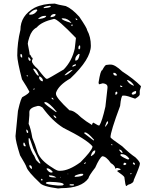

<svg xmlns="http://www.w3.org/2000/svg" viewBox="-20 -1026 840 1070"><path d="M285.2 -1005.9Q301.8 -1000 346.7 -992.2Q381.8 -977.5 421.9 -932.6Q465.8 -868.2 465.8 -857.4Q486.3 -820.3 486.3 -771.5Q486.3 -696.3 372.1 -588.9Q305.7 -550.8 292 -508.8V-502Q292 -481.4 367.2 -411.1Q392.6 -411.1 431.6 -372.1Q457 -350.6 493.2 -329.1V-331.1Q493.2 -337.9 500 -342.8L527.3 -327.1H534.2Q548.8 -349.6 567.4 -431.6L579.1 -536.1V-541Q579.1 -558.6 554.7 -561.5H551.8L534.2 -556.6H531.2L529.3 -566.4Q540 -634.8 549.8 -634.8Q565.4 -664.1 572.3 -664.1L588.9 -666H597.7Q621.1 -666 661.1 -627.9Q724.6 -586.9 765.6 -545.9V-544.9L758.8 -520.5V-500Q758.8 -491.2 734.4 -476.6H731.4Q687.5 -493.2 672.9 -493.2H664.1Q655.3 -493.2 649.4 -435.5Q595.7 -292 595.7 -260.7Q598.6 -253.9 661.1 -210.9Q703.1 -169.9 734.4 -149.4Q759.8 -125 759.8 -114.3Q759.8 -100.6 725.6 -23.4Q725.6 -4.9 693.4 3.9L684.6 10.7H683.6Q678.7 10.7 672.9 -39.1Q668 -47.9 633.8 -71.3V-73.2Q633.8 -77.1 652.3 -80.1V-81.1Q652.3 -85.9 635.7 -89.8H629.9L625 -86.9H622.1Q622.1 -102.5 597.7 -117.2Q571.3 -155.3 549.8 -155.3Q534.2 -145.5 510.7 -91.8Q475.6 -46.9 472.7 -32.2Q433.6 22.5 322.3 22.5L303.7 24.4Q214.8 12.7 201.2 -7.8Q136.7 -68.4 127.9 -93.8Q124 -107.4 91.8 -160.2Q66.4 -240.2 66.4 -267.6L80.1 -408.2Q97.7 -486.3 107.4 -486.3Q143.6 -505.9 143.6 -515.6Q132.8 -537.1 102.5 -584Q76.2 -685.5 76.2 -716.8Q76.2 -788.1 93.8 -859.4Q93.8 -939.5 173.8 -983.4Q220.7 -1005.9 285.2 -1005.9ZM223.6 -985.4V-980.5Q262.7 -983.4 262.7 -990.2V-992.2L257.8 -994.1Q235.4 -992.2 223.6 -985.4ZM141.6 -948.2 144.5 -944.3H151.4Q171.9 -944.3 187.5 -966.8V-969.7L184.6 -973.6Q164.1 -973.6 141.6 -948.2ZM260.7 -930.7H266.6Q290 -933.6 290 -946.3L285.2 -948.2Q265.6 -948.2 260.7 -930.7ZM192.4 -921.9V-920.9H203.1Q237.3 -925.8 237.3 -937.5H226.6Q210.9 -937.5 192.4 -921.9ZM324.2 -923.8V-921.9Q324.2 -914.1 376 -898.4H377V-900.4Q356.4 -923.8 333 -923.8ZM401.4 -923.8Q401.4 -914.1 411.1 -914.1V-917L404.3 -923.8ZM134.8 -782.2 144.5 -730.5V-722.7Q149.4 -722.7 157.2 -705.1Q162.1 -705.1 162.1 -698.2L158.2 -688.5V-684.6Q158.2 -669.9 191.4 -640.6Q232.4 -586.9 239.3 -586.9H244.1Q248 -586.9 335 -638.7Q380.9 -685.5 396.5 -754.9L403.3 -814.5Q300.8 -920.9 281.2 -920.9Q210.9 -904.3 184.6 -873Q156.2 -858.4 143.6 -818.4Q134.8 -792 134.8 -782.2ZM377 -886.7V-884.8L380.9 -880.9H383.8V-889.6H380.9ZM417 -757.8V-754.9L419.9 -751H421.9L426.8 -756.8V-770.5L423.8 -773.4Q417 -771.5 417 -757.8ZM93.8 -722.7V-711.9L100.6 -705.1H103.5V-713.9Q103.5 -722.7 96.7 -725.6ZM399.4 -695.3V-688.5H401.4Q418.9 -688.5 423.8 -723.6L421.9 -725.6H418Q399.4 -710.9 399.4 -695.3ZM137.7 -707V-703.1Q137.7 -690.4 146.5 -686.5L150.4 -689.5V-695.3Q142.6 -707 139.6 -707ZM382.8 -654.3H383.8Q389.6 -654.3 403.3 -662.1V-668Q382.8 -665 382.8 -654.3ZM167 -643.6 165 -641.6V-640.6Q185.5 -604.5 192.4 -604.5H196.3V-607.4Q182.6 -643.6 167 -643.6ZM339.8 -607.4 341.8 -606.4H342.8Q357.4 -609.4 382.8 -633.8L383.8 -634.8V-636.7H382.8Q362.3 -631.8 339.8 -607.4ZM611.3 -620.1V-618.2Q611.3 -604.5 627 -604.5H628.9L631.8 -607.4Q626 -620.1 616.2 -620.1ZM127.9 -604.5 130.9 -600.6H134.8V-604.5L130.9 -607.4ZM198.2 -599.6V-588.9Q206.1 -573.2 216.8 -573.2H218.8V-579.1Q218.8 -588.9 203.1 -599.6ZM688.5 -580.1V-577.1Q699.2 -557.6 725.6 -547.9V-551.8Q710 -575.2 690.4 -580.1ZM650.4 -549.8 649.4 -547.9V-545.9Q650.4 -541 659.2 -541H661.1V-545.9ZM165 -529.3V-527.3H170.9L173.8 -531.2V-532.2H168.9ZM713.9 -502 720.7 -498Q738.3 -502.9 738.3 -508.8V-518.6H734.4Q713.9 -512.7 713.9 -502ZM623 -510.7V-498H627L633.8 -504.9V-511.7L629.9 -515.6H628.9ZM267.6 -481.4V-479.5Q267.6 -474.6 276.4 -470.7L278.3 -472.7V-474.6L271.5 -481.4ZM226.6 -454.1V-452.1Q237.3 -439.5 292 -401.4H294.9V-404.3Q252.9 -455.1 233.4 -457H230.5ZM143.6 -401.4V-383.8L139.6 -335.9Q150.4 -314.5 160.2 -257.8Q174.8 -224.6 189.5 -175.8Q207 -130.9 271.5 -91.8Q296.9 -74.2 308.6 -74.2H315.4Q363.3 -74.2 428.7 -122.1Q489.3 -183.6 495.1 -206.1V-210.9Q462.9 -249 333 -313.5Q270.5 -352.5 216.8 -426.8Q203.1 -435.5 198.2 -435.5H189.5Q143.6 -425.8 143.6 -401.4ZM278.3 -383.8Q278.3 -374 292 -367.2H293.9Q293.9 -377 280.3 -383.8ZM565.4 -322.3 567.4 -320.3H568.4L582 -339.8V-349.6H579.1Q574.2 -349.6 565.4 -322.3ZM126 -303.7V-301.8Q127.9 -285.2 132.8 -285.2H136.7V-294.9Q131.8 -303.7 126 -303.7ZM449.2 -285.2V-283.2L500 -244.1H503.9V-247.1Q468.8 -288.1 454.1 -288.1H452.1ZM139.6 -255.9V-244.1Q139.6 -212.9 165 -165Q168.9 -164.1 180.7 -134.8Q196.3 -117.2 201.2 -115.2H205.1V-117.2L165 -199.2Q146.5 -255.9 143.6 -255.9ZM110.4 -230.5V-216.8L116.2 -210.9H123V-214.8L116.2 -230.5ZM599.6 -219.7 602.5 -216.8H606.4V-219.7L602.5 -223.6ZM643.6 -192.4V-190.4Q653.3 -175.8 659.2 -173.8H663.1V-175.8Q658.2 -192.4 643.6 -192.4ZM486.3 -158.2V-156.2H488.3Q510.7 -168 510.7 -182.6V-187.5H508.8Q495.1 -187.5 486.3 -158.2ZM650.4 -163.1Q650.4 -155.3 690.4 -137.7H697.3L700.2 -141.6V-142.6Q681.6 -167 659.2 -167H654.3ZM449.2 -115.2V-112.3H452.1L458 -117.2V-121.1H454.1ZM720.7 -117.2V-115.2Q724.6 -107.4 731.4 -107.4V-115.2L725.6 -121.1H724.6ZM668 -108.4 670.9 -105.5Q683.6 -107.4 683.6 -112.3V-114.3Q681.6 -119.1 672.9 -119.1Q668 -117.2 668 -108.4ZM144.5 -105.5 143.6 -103.5V-98.6Q150.4 -85 158.2 -85V-86.9Q158.2 -105.5 144.5 -105.5ZM240.2 -87.9V-83Q252.9 -64.5 264.6 -64.5H269.5Q273.4 -64.5 273.4 -69.3Q256.8 -87.9 244.1 -87.9ZM705.1 -57.6V-55.7H710.9L713.9 -59.6V-60.5H709ZM356.4 -57.6V-55.7H360.4V-57.6ZM396.5 -43.9V-40Q440.4 -42 444.3 -52.7V-53.7L440.4 -57.6H430.7Q396.5 -49.8 396.5 -43.9ZM252.9 -48.8V-45.9Q252.9 -38.1 281.2 -37.1H293.9Q277.3 -48.8 255.9 -48.8ZM314.5 -40V-37.1H317.4V-40ZM208 -25.4V-21.5H211.9V-19.5L216.8 -21.5V-26.4L212.9 -30.3ZM235.4 -5.9Q235.4 2 300.8 7.8H321.3Q333 7.8 335 2Q335 -10.7 255.9 -12.7Q235.4 -11.7 235.4 -5.9ZM367.2 3.9V5.9L376 7.8H389.6L392.6 3.9L389.6 1H370.1Z"/></svg>

Font: Love Ya Like A Sister
Style: Regular
Weight: 400
Designer: Kimberly Geswein
Foundry: Kimberly Geswein
Version: Version 1.002 2007